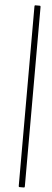

<svg xmlns="http://www.w3.org/2000/svg" viewBox="-66 -857 289 1068"><g transform="rotate(5 79.0 -322.5)"><path d="M86 185Q82 185 82 179V-824Q82 -830 86 -830H111Q116 -830 116 -824V179Q116 185 111 185Z"/></g></svg>

Font: Sofia Sans Extra Condensed ExtraLight
Style: Italic
Weight: 250
Italic angle: -9°
Version: Version 4.100